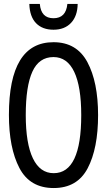

<svg xmlns="http://www.w3.org/2000/svg" viewBox="-20 -939 540 969"><path d="M25 -359Q25 -726 250 -726Q367 -726 421 -625.5Q475 -525 475 -358Q475 -190 422.5 -90Q370 10 251 10Q131 10 78 -91Q25 -192 25 -359ZM390 -358Q390 -502 354.5 -576.5Q319 -651 250 -651Q177 -651 143.5 -577.5Q110 -504 110 -358Q110 -215 146 -140Q182 -65 251 -65Q390 -65 390 -358ZM128 -919H181Q187 -847 250 -847Q313 -847 320 -919H372Q371 -858 338.5 -823.5Q306 -789 250 -789Q194 -789 162 -822Q130 -855 128 -919Z"/></svg>

Font: Noto Sans Mono UI Cond
Style: Regular
Weight: 400
Width: 3
Monospace: yes
Designer: Monotype Design team
Foundry: Monotype Imaging Inc.
Version: Version 1.000